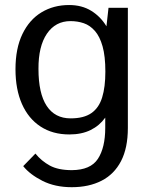

<svg xmlns="http://www.w3.org/2000/svg" viewBox="-20 -531 595 775"><path d="M269.5 224.6Q202.1 224.6 151.4 199Q100.6 173.3 73.7 139.6L123 88.9Q147 118.7 180.9 137.2Q214.8 155.8 270 155.8Q345.7 155.3 375.2 110.1Q404.8 64.9 404.8 -15.1V-56.2Q381.8 -23.9 345.7 -6.1Q309.6 11.7 259.8 11.7Q192.4 11.7 143.6 -20.3Q94.7 -52.2 68.6 -111.3Q42.5 -170.4 42.5 -251.5Q42.5 -335.9 70.6 -393.8Q98.6 -451.7 147.5 -481.2Q196.3 -510.7 258.8 -510.7Q310.5 -510.7 348.4 -487.3Q386.2 -463.9 409.7 -424.8L418 -499.5H496.1V-14.6Q496.1 66.4 468.5 119.4Q440.9 172.4 389.9 198.5Q338.9 224.6 269.5 224.6ZM265.1 -53.2Q318.4 -53.2 348.9 -74.5Q379.4 -95.7 392.3 -137.7Q405.3 -179.7 405.3 -241.7Q405.3 -304.2 394 -344Q382.8 -383.8 363 -406.2Q343.3 -428.7 318.1 -437.3Q293 -445.8 264.6 -445.8Q204.1 -445.8 169.4 -395Q134.8 -344.2 135.3 -252.9Q135.3 -153.8 168.5 -103.5Q201.7 -53.2 265.1 -53.2Z"/></svg>

Font: Pontano Sans Medium
Style: Regular
Weight: 500
Designer: Vernon Adams
Foundry: Vernon Adams
Version: Version 2.001